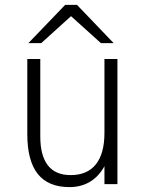

<svg xmlns="http://www.w3.org/2000/svg" viewBox="-20 -752 596 784"><path d="M263.5 12Q177 12 134.2 -41.8Q91.5 -95.5 91.5 -204.5V-511H144.5V-195Q144.5 -116.5 175.5 -76.8Q206.5 -37 268.5 -37Q336.5 -37 371.5 -81Q406.5 -125 406.5 -209.5V-511H459.5V0H406.5V-73.5Q384 -32 347.8 -10Q311.5 12 263.5 12ZM96 -576 246 -732H294.5L444 -576H392L270 -686L148.5 -576Z"/></svg>

Font: Overpass ExtraLight
Style: Regular
Weight: 250
Designer: Delve Withrington, Dave Bailey, Thomas Jockin
Foundry: Delve Fonts LLC
Version: Version 4.000